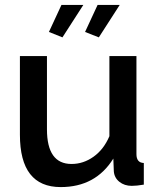

<svg xmlns="http://www.w3.org/2000/svg" viewBox="-20 -751 649 781"><path d="M234 -599 179 -621 230 -731H319ZM382 -599 326 -621 377 -731H467ZM61 -203V-523H171V-225Q171 -84 271 -84Q319 -84 360.5 -113.5Q402 -143 425 -197V-523H535V-124Q535 -89 565 -88V0Q536 5 516 5Q486 5 465.5 -11.5Q445 -28 443 -54L441 -106Q369 10 227 10Q61 10 61 -203Z"/></svg>

Font: Raleway-v4020 SemiBold
Style: Regular
Weight: 600
Designer: Matt McInerney, Pablo Impallari, Rodrigo Fuenzalida
Foundry: Matt McInerney, Pablo Impallari, Rodrigo Fuenzalida
Version: Version 4.020;PS 004.020;hotconv 1.0.88;makeotf.lib2.5.64775